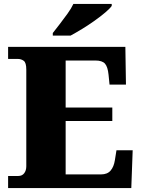

<svg xmlns="http://www.w3.org/2000/svg" viewBox="-20 -951 715 971"><path d="M21 0V-61H72Q92 -61 102.5 -75Q113 -89 113 -110V-599Q113 -634 100 -643.5Q87 -653 70 -653H21V-714H614L617 -523H534L529 -573Q525 -613 511 -629Q497 -645 462 -645H312V-407H548V-339H312V-69H491Q523 -69 539.5 -88.5Q556 -108 561 -141L569 -191H651L644 0ZM247 -784Q262 -803 282 -829Q302 -855 321.5 -882Q341 -909 351 -931H545V-921Q536 -908 512.5 -888Q489 -868 458 -846Q427 -824 395 -804.5Q363 -785 337 -771H247Z"/></svg>

Font: Noto Serif Tamil Black
Style: Regular
Weight: 900
Designer: Indian Type Foundry, Tom Grace, and the Monotype Design Team
Foundry: Monotype Imaging Inc.
Version: Version 2.004; ttfautohint (v1.8.4.7-5d5b)